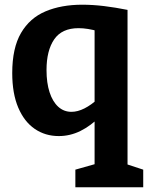

<svg xmlns="http://www.w3.org/2000/svg" viewBox="-20 -566 630 816"><path d="M300.3 230V155L397 127.7L382 151.7V-66.3L409.3 -74Q365.3 -30.7 321.5 -9.2Q277.7 12.3 229.7 12.3Q172.3 12.3 127.7 -18.2Q83 -48.7 57.5 -108.7Q32 -168.7 32 -255.3Q32 -362 69.3 -425.8Q106.7 -489.7 173.7 -517.8Q240.7 -546 329.7 -546Q374 -546 422.2 -540.2Q470.3 -534.3 522 -524V151.7L505.7 127.7L588.7 155V230ZM283.7 -90.7Q310 -90.7 338.8 -105.2Q367.7 -119.7 398.7 -148L382 -106V-465.7L399 -432.7Q351.7 -446.3 314 -446.3Q243 -446.3 210.3 -398.7Q177.7 -351 177.7 -268.3Q177.7 -213.7 190.7 -173.8Q203.7 -134 227.5 -112.3Q251.3 -90.7 283.7 -90.7Z"/></svg>

Font: Bitter Thin
Style: Regular
Weight: 100
Designer: Sol Matas, and Bitter project Authors
Foundry: Sol Matas
Version: Version 2.002